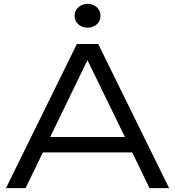

<svg xmlns="http://www.w3.org/2000/svg" viewBox="-20 -979 911 999"><path d="M380 -750 11 0H113L203 -186H668L758 0H860L491 -750ZM241 -266 435 -666 630 -266ZM436 -835C475 -835 503 -861 503 -897C503 -932 475 -959 436 -959C397 -959 368 -932 368 -897C368 -861 397 -835 436 -835Z"/></svg>

Font: Bounded Light
Style: Regular
Weight: 300
Designer: Vlad Churkin
Version: Version 3.0